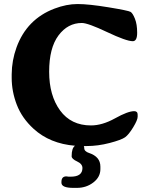

<svg xmlns="http://www.w3.org/2000/svg" viewBox="-20 -703 751 946"><path d="M328.6 167.5Q386.2 167.5 386.2 125Q386.2 104.5 359.6 92.3Q333 80.1 333 66.9Q333 26.4 349.6 15.1Q225.6 4.9 145.5 -68.4Q88.4 -120.6 63 -186.3Q37.6 -252 37.6 -319.3V-336.9Q38.1 -405.3 61.5 -469.7Q112.3 -608.9 248.5 -660.6Q307.6 -683.1 362.3 -683.1Q417 -683.1 514.9 -667Q612.8 -650.9 623.3 -644.5Q633.8 -638.2 644.8 -610.8Q655.8 -583.5 655.8 -541.7Q655.8 -500 634.3 -500Q602.5 -500 507.8 -544.9Q413.1 -589.8 383.3 -589.8Q314 -589.8 268.1 -528.3Q222.2 -466.8 222.2 -349.6Q222.2 -232.4 276.1 -158.7Q330.1 -85 428.2 -85Q483.9 -85 547.1 -120.1Q610.4 -155.3 641.1 -155.3Q658.2 -155.3 658.2 -138.2V-127.9Q658.2 -111.8 636.2 -75.7Q614.3 -39.6 596.2 -26.6Q578.1 -13.7 520.3 1.5Q462.4 16.6 407.2 16.6H393.1Q395 20.5 395 26.4Q395 43 418.9 50.8Q474.6 69.3 474.6 117.7V130.4Q474.6 169.4 439.9 196Q405.3 222.7 358.9 222.7H341.3Q282.7 222.7 282.7 197.3V193.4Q282.7 166 307.1 166L317.9 167.5Z"/></svg>

Font: Averia Serif Libre
Style: Bold
Weight: 700
Version: Version 1.002